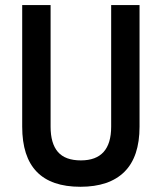

<svg xmlns="http://www.w3.org/2000/svg" viewBox="-20 -713 626 743"><path d="M291 9.8Q65.9 9.8 65.9 -222.7V-693.4H175.8V-222.7Q175.8 -157.7 204.1 -125Q232.4 -92.3 293 -92.3Q410.2 -92.3 410.2 -222.7V-693.4H520V-222.7Q520 -106.4 461.7 -48.3Q403.3 9.8 291 9.8Z"/></svg>

Font: Cascadia Code Medium
Style: Regular
Weight: 500
Monospace: yes
Designer: Aaron Bell
Foundry: Saja Typeworks
Version: Version 2407.024